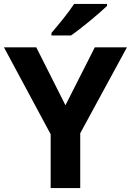

<svg xmlns="http://www.w3.org/2000/svg" viewBox="-20 -954 664 974"><path d="M523 -924V-934H356C327 -889 273 -824 241 -787V-774H340C391 -809 485 -887 523 -924ZM312 -420 164 -714H0L237 -273V0H387V-278L624 -714H461Z"/></svg>

Font: Noto Sans Gujarati
Style: Bold
Weight: 700
Designer: Jelle Bosma - Monotype Design Team, Universal Thirst
Foundry: Monotype Imaging Inc.
Version: Version 2.106